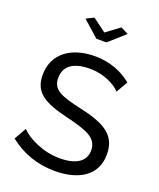

<svg xmlns="http://www.w3.org/2000/svg" viewBox="-167 -1031 944 1139"><g transform="rotate(20 304.5 -461.0)"><path d="M229 -929 181 -905 282 -815H346L447 -905L399 -929L314 -866ZM502 -561 544 -634C484 -683 406 -715 311 -715C164 -715 56 -641 56 -505C56 -392 131 -353 275 -318C407 -286 480 -262 480 -182C480 -111 421 -74 320 -74C212 -74 115 -124 72 -169L29 -93C109 -28 209 7 318 7C464 7 576 -54 576 -191C576 -319 484 -361 336 -394C208 -423 149 -443 149 -519C149 -591 199 -635 309 -635C394 -635 469 -598 502 -561Z"/></g></svg>

Font: FIGSv2-sans-serif Medium
Style: Regular
Weight: 500
Designer: Matt McInerney, Pablo Impallari, Rodrigo Fuenzalida,Mirko Velimirovic
Foundry: Matt McInerney, Pablo Impallari, Rodrigo Fuenzalida
Version: Version 4.021;hotconv 1.0.109;makeotfexe 2.5.65596